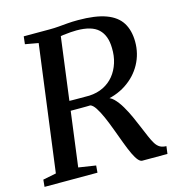

<svg xmlns="http://www.w3.org/2000/svg" viewBox="-110 -848 884 946"><g transform="rotate(-15 331.5 -375.5)"><path d="M1 0 4.5 -36 72 -49.5 156.5 -692 89.5 -704 94 -743H225Q250.5 -743 273 -745Q295.5 -747 319.5 -749Q343.5 -751 372.5 -751Q461.5 -751 515 -731.2Q568.5 -711.5 592.8 -672.5Q617 -633.5 617.5 -576.5Q618 -515 589.5 -462.5Q561 -410 508.5 -375.5Q456 -341 385 -332.5L405 -342.5Q425.5 -343.5 444.8 -324.5Q464 -305.5 481 -276.5Q498 -247.5 511 -218.5Q524 -189.5 532 -170Q547 -134.5 557.5 -109.8Q568 -85 578 -69.2Q588 -53.5 600.8 -46.2Q613.5 -39 633 -38.5L628 0H499.5Q490 0 479.5 -12Q469 -24 457.2 -48.5Q445.5 -73 432 -109Q418 -146.5 404.2 -183.8Q390.5 -221 376.5 -252.8Q362.5 -284.5 349 -305Q335.5 -325.5 322.5 -329.5Q319 -329 305.2 -329Q291.5 -329 273.5 -328.8Q255.5 -328.5 238 -328.8Q220.5 -329 209.5 -329L216.5 -378Q226.5 -377.5 243.2 -377.2Q260 -377 278.2 -377Q296.5 -377 311 -377Q325.5 -377 330.5 -377Q371 -379 402.8 -394.8Q434.5 -410.5 456.2 -437.2Q478 -464 489.2 -499.5Q500.5 -535 499 -576Q498 -639 463.8 -671.5Q429.5 -704 352.5 -704Q342.5 -704 322.5 -702.8Q302.5 -701.5 282.8 -698.8Q263 -696 253 -692L274.5 -726L186 -49.5L274 -36L271 0Z"/></g></svg>

Font: Merriweather 48pt Medium
Style: Italic
Weight: 500
Italic angle: -7.8°
Version: Version 2.101